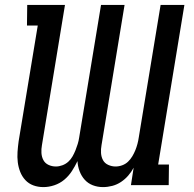

<svg xmlns="http://www.w3.org/2000/svg" viewBox="-20 -755 790 783"><path d="M157 8Q135 8 116 1Q97 -6 83.5 -20.5Q70 -35 62.5 -54Q55 -73 52.5 -93.5Q50 -114 51.5 -135.5Q53 -157 56 -179L134 -651H90L91 -735H245L151 -163Q148 -147 149 -131Q150 -115 157 -102Q164 -89 178 -82.5Q192 -76 208 -76Q221 -76 234.5 -81Q248 -86 258.5 -95.5Q269 -105 276 -117.5Q283 -130 288 -142.5Q293 -155 297 -168Q301 -181 303 -195L392 -735H488L394 -163Q391 -147 392 -131Q393 -115 400 -102Q407 -89 421.5 -82.5Q436 -76 451 -76Q465 -76 478.5 -81Q492 -86 502 -95.5Q512 -105 519.5 -117.5Q527 -130 532 -142.5Q537 -155 540.5 -168Q544 -181 546 -195L635 -735H732L625 -84H669L668 0H514L525 -71Q516 -54 503 -39Q490 -24 473.5 -13Q457 -2 438 3Q419 8 400 8Q378 8 358.5 0.5Q339 -7 325.5 -22Q312 -37 304.5 -57Q297 -77 296 -98Q286 -77 273 -57Q260 -37 242 -22Q224 -7 201.5 0.5Q179 8 157 8Z"/></svg>

Font: Iosevka Etoile Medium
Style: Italic
Weight: 500
Italic angle: -9°
Designer: Belleve Invis
Foundry: Belleve Invis
Version: Version 22.1.2; ttfautohint (v1.8.4)